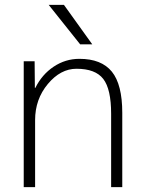

<svg xmlns="http://www.w3.org/2000/svg" viewBox="-20 -773 598 793"><path d="M296 -489Q230 -489 177.5 -426Q125 -363 125 -277V0H78V-520H123L124 -410H126Q153 -465 201.5 -497.5Q250 -530 308 -530Q399 -530 442 -477Q485 -424 485 -307V0H439V-303Q439 -405 406.5 -447Q374 -489 296 -489ZM181 -753H244L361 -590H311Z"/></svg>

Font: M PLUS 1p Light
Style: Regular
Weight: 300
Version: Version 1.061